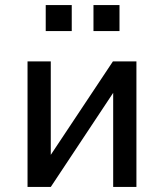

<svg xmlns="http://www.w3.org/2000/svg" viewBox="-20 -740 649 760"><path d="M89 0V-497H181V-118H175L427 -497H520V0H428V-380H433L181 0ZM350 -617V-720H453V-617ZM161 -617V-720H264V-617Z"/></svg>

Font: Nunito Sans 7pt SemiCondensed Medium
Style: Regular
Weight: 500
Width: 4
Designer: Vernon Adams
Foundry: Vernon Adams
Version: Version 3.101;gftools[0.9.27]